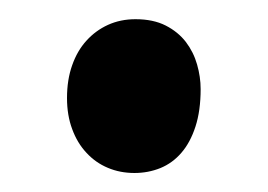

<svg xmlns="http://www.w3.org/2000/svg" viewBox="-20 -147 279 200"><path d="M121.1 -127Q139.6 -127 152.6 -120.4Q165.5 -113.8 173.6 -103.3Q181.6 -92.8 185.3 -79.8Q189 -66.9 189 -54.2Q189 -31.7 183.6 -15.1Q178.2 1.5 168.9 12.2Q159.7 22.9 147 28.1Q134.3 33.2 120.1 33.2Q105 33.2 92.3 27.8Q79.6 22.5 70.1 12.2Q60.5 2 55.2 -12.5Q49.8 -26.9 49.8 -44.9Q49.8 -64 55.2 -79.1Q60.5 -94.2 70.1 -104.7Q79.6 -115.2 92.5 -121.1Q105.5 -127 121.1 -127Z"/></svg>

Font: Henny Penny
Style: Regular
Weight: 400
Version: Version 1.001